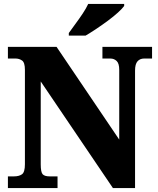

<svg xmlns="http://www.w3.org/2000/svg" viewBox="-20 -951 797 971"><path d="M20 0V-59H51Q76 -59 91 -69.5Q106 -80 106 -120V-598Q106 -635 91.5 -645Q77 -655 59 -655H20V-714H266L583 -245V-598Q583 -630 570 -642.5Q557 -655 538 -655H498V-714H749V-655H709Q688 -655 675.5 -641Q663 -627 663 -594V0H551L186 -539V-120Q186 -80 196 -69.5Q206 -59 231 -59H271V0ZM328 -784Q342 -804 361 -829.5Q380 -855 398 -882Q416 -909 426 -931H608V-921Q599 -908 577 -888Q555 -868 526 -846.5Q497 -825 467 -805Q437 -785 413 -771H328Z"/></svg>

Font: Noto Serif Hebrew SemiCondensed Black
Style: Regular
Weight: 900
Width: 4
Designer: Monotype Design Team
Foundry: Monotype Imaging Inc.
Version: Version 2.004; ttfautohint (v1.8.4.7-5d5b)